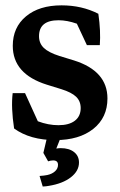

<svg xmlns="http://www.w3.org/2000/svg" viewBox="-20 -511 444 711"><path d="M185.1 7.8Q91.3 7.8 32.2 -35.2Q20.5 -112.3 26.9 -166H72.8L120.1 -62Q158.7 -47.4 196.3 -47.4Q235.8 -47.4 257.3 -64Q278.8 -80.6 278.8 -110.8Q278.8 -136.2 262 -152.6Q245.1 -168.9 207.5 -180.7L153.8 -197.3Q27.3 -236.8 27.3 -341.3Q27.3 -409.7 76.2 -450.4Q125 -491.2 208 -491.2Q283.2 -491.2 344.2 -460Q353.5 -396 349.6 -343.8H301.8L264.6 -423.3Q228.5 -436 196.8 -436Q124.5 -436 124.5 -377Q124.5 -350.6 142.3 -333.5Q160.2 -316.4 200.2 -303.7L254.4 -287.1Q377.9 -248 377.9 -146.5Q377.9 -75.7 325.7 -33.9Q273.4 7.8 185.1 7.8ZM140.6 55.2 160.6 -29.3H215.8L188.5 39.1Q197.3 37.6 205.1 37.6Q235.8 37.6 254.2 52Q272.5 66.4 272.5 90.8Q272.5 122.1 242.4 145.5Q212.4 168.9 161.1 177.2Q151.4 179.2 138.2 179.7L126.5 140.6Q134.8 140.1 142.1 139.2Q149.4 138.2 154.8 137.2Q172.9 133.3 183.8 123.3Q194.8 113.3 194.8 99.6Q194.8 83 176.8 83Q168 83 158.2 86.4Z"/></svg>

Font: Markazi Text SemiBold
Style: Regular
Weight: 600
Designer: Borna Izadpanah (Arabic designer), Fiona Ross (Arabic design director) and Florian Runge (Latin designer)
Foundry: Borna Izadpanah and Florian Runge
Version: Version 1.001; ttfautohint (v1.8.3)